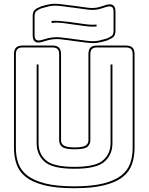

<svg xmlns="http://www.w3.org/2000/svg" viewBox="-20 -971 786 1016"><path d="M692 -684V-189Q692 -142 678.5 -102.5Q665 -63 630 -35Q595 -7 532.5 9Q470 25 373 25Q276 25 213.5 9Q151 -7 116 -35Q81 -63 67.5 -102.5Q54 -142 54 -189V-684Q54 -708 65 -719Q76 -730 100 -730H257Q281 -730 292 -719Q303 -708 303 -684V-228Q303 -210 318.5 -200.5Q334 -191 375 -191Q417 -191 432.5 -200.5Q448 -210 448 -228V-684Q448 -708 458.5 -719Q469 -730 494 -730H646Q670 -730 681 -719Q692 -708 692 -684ZM682 -189V-684Q682 -703 673.5 -711.5Q665 -720 646 -720H494Q475 -720 466.5 -711.5Q458 -703 458 -684V-228Q458 -208 443 -194.5Q428 -181 375 -181Q323 -181 308 -194.5Q293 -208 293 -228V-684Q293 -703 284.5 -711.5Q276 -720 257 -720H100Q81 -720 72.5 -711.5Q64 -703 64 -684V-189Q64 -143 77.5 -105.5Q91 -68 125.5 -41.5Q160 -15 220 0Q280 15 373 15Q466 15 526 0Q586 -15 620.5 -41.5Q655 -68 668.5 -105.5Q682 -143 682 -189ZM174 -630H184V-213Q184 -157 223.5 -122.5Q263 -88 374 -88Q485 -88 525 -122.5Q565 -157 565 -213V-630H575V-213Q575 -153 533 -115.5Q491 -78 374 -78Q257 -78 215.5 -115.5Q174 -153 174 -213ZM548 -757Q524 -750 507 -746.5Q490 -743 474 -743Q458 -743 438 -745.5Q418 -748 387 -752L371 -754L343 -758Q315 -762 297 -763.5Q279 -765 264 -763.5Q249 -762 235 -758.5Q221 -755 202 -749Q177 -742 165 -751Q153 -760 153 -785V-886Q153 -908 163.5 -918Q174 -928 195 -936H196V-937Q220 -944 236.5 -947.5Q253 -951 269.5 -951Q286 -951 305.5 -948.5Q325 -946 356 -942L373 -940L395 -937Q427 -932 446 -930Q465 -928 479 -929Q493 -930 507 -934Q521 -938 542 -945Q567 -952 579 -943Q591 -934 591 -909V-808Q591 -786 580.5 -776Q570 -766 549 -758H548ZM372 -764 388 -762Q418 -758 437.5 -755.5Q457 -753 473 -753Q489 -753 505 -756.5Q521 -760 545 -767Q562 -774 571.5 -781.5Q581 -789 581 -808V-909Q581 -928 572 -934Q563 -940 545 -935Q523 -928 509 -924Q495 -920 480.5 -919Q466 -918 446.5 -920Q427 -922 394 -927L372 -930L355 -932Q325 -936 305.5 -938.5Q286 -941 270.5 -941Q255 -941 239 -937.5Q223 -934 199 -927Q182 -920 172.5 -912.5Q163 -905 163 -886V-785Q163 -766 172 -760Q181 -754 199 -759Q219 -765 233.5 -768.5Q248 -772 263 -773.5Q278 -775 297 -773.5Q316 -772 344 -768ZM491 -841V-831Q471 -829 448 -831Q425 -833 387 -839L371 -841L343 -845Q310 -850 289.5 -851Q269 -852 253 -849V-860Q270 -862 290.5 -860.5Q311 -859 345 -855L373 -851L389 -849Q427 -843 449 -841Q471 -839 491 -841Z"/></svg>

Font: Bungee Outline
Style: Regular
Weight: 400
Designer: David Jonathan Ross
Foundry: David Jonathan Ross
Version: Version 1.001;PS 1.0;hotconv 1.0.72;makeotf.lib2.5.5900